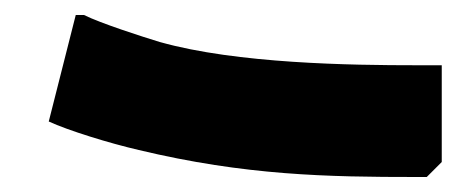

<svg xmlns="http://www.w3.org/2000/svg" viewBox="-20 -236 609 256"><path d="M569 -149H535C449 -149 296 -151 193 -180C170 -187 114 -205 92 -216H81L45 -74C71 -62 126 -45 165 -36C307 -2 417 0 535 0H549L569 -20Z"/></svg>

Font: Kufam Arabic Latin Roman Bold
Style: Regular
Weight: 700
Designer: Wael Morcos & Artur Schmal
Version: Version 1.200;PS 001.200;hotconv 1.0.88;makeotf.lib2.5.64775